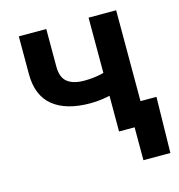

<svg xmlns="http://www.w3.org/2000/svg" viewBox="-104 -632 821 880"><g transform="rotate(-15 306.5 -192.0)"><path d="M301.8 -158.7Q187.5 -158.7 125.7 -209Q64 -259.3 64 -360.8V-540H194.3V-361.8Q194.3 -310.1 221.9 -288.1Q249.5 -266.1 301.8 -266.1Q343.3 -266.1 381.6 -274.4Q419.9 -282.7 461.9 -297.4V-189.9Q441.4 -181.6 415 -174.3Q388.7 -167 359.6 -162.8Q330.6 -158.7 301.8 -158.7ZM395 0V-540H525.9V0ZM468.8 156.2V0H428.2V-108.9H601.6L596.7 156.2Z"/></g></svg>

Font: V-Inter
Style: SemiBold-600
Weight: 600
Designer: Rasmus Andersson
Foundry: rsms
Version: Version 4.000;git-4146feb